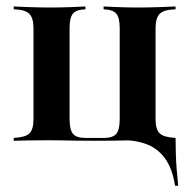

<svg xmlns="http://www.w3.org/2000/svg" viewBox="-20 -437 587 596"><path d="M523.4 139.5Q515.3 86.3 492.3 54.8Q469.4 23.4 434.7 10.5Q400 -2.4 355.6 -2.4L424.2 -10.5L516.1 -8.9H525Q525 15.3 525.8 40.3Q526.6 65.3 528.6 90.3Q530.6 115.3 533.1 139.5ZM22.6 0V-8.9Q58.1 -10.5 71 -22.6Q83.9 -34.7 83.9 -66.9V-350Q83.9 -381.5 70.6 -394.4Q57.3 -407.3 22.6 -408.1V-416.9Q38.7 -416.1 71.8 -414.9Q104.8 -413.7 137.1 -413.7Q169.4 -413.7 199.6 -414.9Q229.8 -416.1 245.2 -416.9V-408.1Q216.9 -407.3 206.5 -394.8Q196 -382.3 196 -350V-66.9Q196 -34.7 206.5 -21.8Q216.9 -8.9 244.4 -8.9H303.2Q330.6 -8.9 341.1 -21.8Q351.6 -34.7 351.6 -66.9V-350Q351.6 -382.3 340.7 -394.8Q329.8 -407.3 301.6 -408.1V-416.9Q316.9 -416.1 347.2 -414.9Q377.4 -413.7 409.7 -413.7Q441.1 -413.7 474.6 -414.9Q508.1 -416.1 525 -416.9V-408.1Q489.5 -407.3 476.2 -394.4Q462.9 -381.5 462.9 -350V-66.9Q462.9 -34.7 476.2 -22.6Q489.5 -10.5 525 -8.9V0Q507.3 -0.8 474.2 -1.2Q441.1 -1.6 409.7 -1.6Q392.7 -1.6 375 -1.2Q357.3 -0.8 333.9 -0.4Q310.5 0 275 0Q238.7 0 214.5 -0.4Q190.3 -0.8 173 -1.2Q155.6 -1.6 137.1 -1.6Q106.5 -1.6 73 -1.2Q39.5 -0.8 22.6 0Z"/></svg>

Font: Playfair 144pt
Style: Bold
Weight: 700
Version: Version 2.001;gftools[0.9.30]